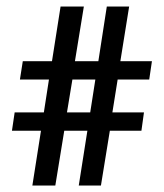

<svg xmlns="http://www.w3.org/2000/svg" viewBox="-20 -581 503 588"><path d="M256.3 -236.8 272 -337.4H201.7L185.1 -236.8ZM340.3 -337.4 324.2 -236.8H420.9L413.1 -180.7H316.4L289.1 -12.7H221.2L247.6 -180.7H176.8L149.4 -12.7H79.1L105.5 -180.7H16.6L24.9 -236.8H114.3L129.9 -337.4H41L49.8 -393.6H139.2L165.5 -561H236.8L209.5 -393.6H281.2L307.1 -561H375.5L348.6 -393.6H445.3L437 -337.4Z"/></svg>

Font: LL2
Style: Bold
Weight: 700
Designer: Philipp H. Poll
Foundry: Philipp H. Poll
Version: Version 2.7.x